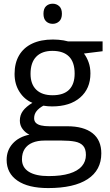

<svg xmlns="http://www.w3.org/2000/svg" viewBox="-20 -755 583 1016"><path d="M234.9 240.2Q129.4 240.2 72.3 200.9Q15.1 161.6 15.1 90.8Q15.1 40.5 47.1 4.9Q79.1 -30.8 135.7 -42.5Q114.7 -52.2 99.9 -71.8Q85 -91.3 85 -116.7Q85 -146 101.3 -168.2Q117.7 -190.4 151.4 -210.9Q109.4 -228 83.3 -268.8Q57.1 -309.6 57.1 -363.8Q57.1 -421.4 81.1 -462.2Q105 -502.9 150.4 -524.4Q195.8 -545.9 260.3 -545.9Q274.4 -545.9 288.8 -544.7Q303.2 -543.5 316.4 -541.3Q329.6 -539.1 339.4 -536.1H522.9V-483.9L424.3 -471.7Q439 -452.6 448.7 -425.8Q458.5 -398.9 458.5 -366.2Q458.5 -286.1 404.3 -239Q350.1 -191.9 255.4 -191.9Q232.9 -191.9 209.5 -195.8Q185.5 -182.6 173.1 -166.5Q160.6 -150.4 160.6 -129.4Q160.6 -113.8 170.2 -104.5Q179.7 -95.2 197.8 -91.1Q215.8 -86.9 241.2 -86.9H335.4Q422.9 -86.9 469.5 -50.3Q516.1 -13.7 516.1 56.6Q516.1 145.5 443.8 192.9Q371.6 240.2 234.9 240.2ZM237.3 176.8Q303.7 176.8 347.4 163.3Q391.1 149.9 412.8 124.8Q434.6 99.6 434.6 64.9Q434.6 32.7 419.9 16.4Q405.3 0 377 -5.6Q348.6 -11.2 307.6 -11.2H214.8Q178.7 -11.2 151.9 0Q125 11.2 110.6 33.2Q96.2 55.2 96.2 87.9Q96.2 131.3 132.8 154.1Q169.4 176.8 237.3 176.8ZM258.3 -251Q316.4 -251 345.7 -280.3Q375 -309.6 375 -365.7Q375 -425.8 345.2 -455.8Q315.4 -485.8 257.3 -485.8Q201.7 -485.8 171.6 -454.8Q141.6 -423.8 141.6 -364.3Q141.6 -309.6 171.9 -280.3Q202.1 -251 258.3 -251ZM258.8 -735.4Q278.8 -735.4 293.2 -722.4Q307.6 -709.5 307.6 -682.1Q307.6 -655.3 293.2 -642.1Q278.8 -628.9 258.8 -628.9Q237.8 -628.9 223.9 -642.1Q210 -655.3 210 -682.1Q210 -709.5 223.9 -722.4Q237.8 -735.4 258.8 -735.4Z"/></svg>

Font: Wonky
Style: Regular
Weight: 400
Designer: Monotype Design Team
Foundry: Monotype Imaging Inc.
Version: Version 3.000